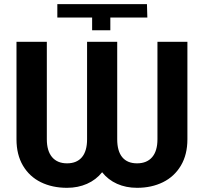

<svg xmlns="http://www.w3.org/2000/svg" viewBox="-20 -897 984 927"><path d="M256.8 -812.5V-877H689.5L691.4 -812.5H512.7V-751H424.8V-812.5ZM545.9 -695.3V-224.6Q545.9 -167.5 570.3 -137.9Q594.7 -108.4 641.6 -108.4Q689 -108.4 714.6 -138.2Q740.2 -168 740.2 -224.6V-695.3H884.8V-224.6Q884.8 -150.4 853.3 -97.4Q821.8 -44.4 766.8 -17.3Q711.9 9.8 641.6 9.8Q588.4 9.8 545.2 -9.5Q502 -28.8 473.1 -65.4Q443.8 -28.8 400.1 -9.5Q356.4 9.8 303.7 9.8Q232.4 9.8 177.2 -17.3Q122.1 -44.4 90.8 -97.4Q59.6 -150.4 59.6 -224.6V-695.3H206.1V-224.6Q206.1 -168.5 231.4 -138.4Q256.8 -108.4 303.7 -108.4Q350.6 -108.4 375.5 -137.9Q400.4 -167.5 400.4 -224.6V-695.3Z"/></svg>

Font: Pretendard GOV
Style: Bold
Weight: 700
Designer: Base glyphs from Inter by Rasmus Andersson; Hangeul glyphs from Noto Sans CJK(Source Han Sans) by Jang Soo-young and Kan
Foundry: Kil Hyung-jin
Version: Version 1.309